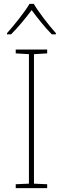

<svg xmlns="http://www.w3.org/2000/svg" viewBox="-20 -969 323 989"><path d="M154 -949H132C108 -908 53 -839 16 -798V-792H37C74 -829 115 -879 143 -917C171 -879 210 -829 247 -792H268V-798C231 -839 178 -908 154 -949ZM223 0V-20L155 -23V-690L223 -694V-714H61V-694L129 -690V-23L61 -20V0Z"/></svg>

Font: Noto Sans Devanagari UI Thin
Style: Regular
Weight: 100
Designer: Jelle Bosma - Monotype Design Team
Foundry: Monotype Imaging Inc.
Version: Version 2.004